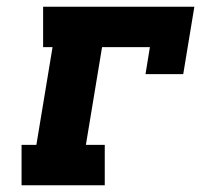

<svg xmlns="http://www.w3.org/2000/svg" viewBox="-20 -550 640 570"><path d="M44 0V-120H88L136 -410H108V-530H557L524 -330H412L425 -410H283L235 -120H291V0Z"/></svg>

Font: Iosevka Slab HvExObl
Style: Regular
Weight: 900
Width: 7
Italic angle: -9°
Monospace: yes
Designer: Belleve Invis
Foundry: Belleve Invis
Version: Version 11.1.1; ttfautohint (v1.8.3)